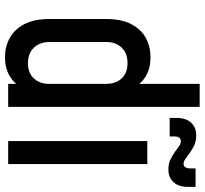

<svg xmlns="http://www.w3.org/2000/svg" viewBox="-45 -745 802 752"><g transform="rotate(90 356.0 -369.0)"><path d="M204 12.5Q163.5 12.5 129.5 -5.8Q95.5 -24 75 -62.5Q54.5 -101 54.5 -162V-383.5Q54.5 -444.5 75 -483Q95.5 -521.5 129.5 -539.5Q163.5 -557.5 204 -557.5Q246.5 -557.5 276.8 -540Q307 -522.5 324 -490.5L308.5 -470V-750H398.5V0H308.5V-75L324 -54.5Q307 -23 276.8 -5.2Q246.5 12.5 204 12.5ZM227.5 -77.5Q266 -77.5 287.2 -100.8Q308.5 -124 308.5 -161.5V-383.5Q308.5 -421.5 287.2 -444.5Q266 -467.5 227 -467.5Q188.5 -467.5 166.5 -444.5Q144.5 -421.5 144.5 -383.5V-162Q144.5 -124.5 166.5 -101Q188.5 -77.5 227.5 -77.5Z M532.5 0V-545H622.5V0ZM643.5 -627.5Q620.5 -627.5 603.8 -636Q587 -644.5 575.5 -652.5Q563 -662 552.8 -669.2Q542.5 -676.5 532.5 -676.5Q523.5 -676.5 519 -669.8Q514.5 -663 514.5 -653.5V-632.5H442V-659Q442 -697 460.8 -716.8Q479.5 -736.5 510.5 -736.5Q532.5 -736.5 549.8 -728.5Q567 -720.5 579 -711Q591.5 -702.5 601.5 -694.8Q611.5 -687 621.5 -687Q631.5 -687 635.5 -694.5Q639.5 -702 639.5 -711V-734H712V-704.5Q712 -667 693.2 -647.2Q674.5 -627.5 643.5 -627.5Z"/></g></svg>

Font: Mohave Medium
Style: Regular
Weight: 500
Designer: Gumpita Rahayu
Foundry: Tokotype
Version: Version 2.003